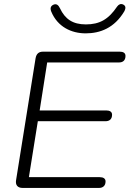

<svg xmlns="http://www.w3.org/2000/svg" viewBox="-20 -924 637 944"><path d="M91 0H467C485 0 499 -10 499 -32C499 -46 488 -53 470 -53H122L166 -328H499C517 -328 531 -337 531 -360C531 -374 520 -381 503 -381H175L212 -617H566C583 -617 597 -626 597 -649C597 -663 587 -670 568 -670H192C171 -670 159 -660 155 -638L59 -38C55 -14 67 0 91 0ZM401 -760C472 -760 542 -786 591 -868C600 -885 598 -896 585 -902C574 -907 564 -903 556 -892C513 -828 469 -804 402 -804C338 -804 300 -830 275 -883C267 -900 257 -907 243 -901C230 -895 225 -885 232 -867C263 -792 331 -760 401 -760Z"/></svg>

Font: SN Pro Light
Style: Italic
Weight: 300
Italic angle: -8.99998°
Designer: Tobias Whetton
Foundry: Supernotes
Version: Version 1.001;Glyphs 3.2 (3249)